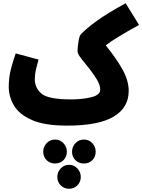

<svg xmlns="http://www.w3.org/2000/svg" viewBox="-20 -755 879 1186"><path d="M394 21Q589 21 682 -34.5Q775 -90 775 -193Q775 -256 738 -323.5Q701 -391 633 -475Q693 -521 839 -601L756 -735Q638 -670 576.5 -625Q515 -580 480 -544Q470 -533 464.5 -497Q459 -461 459 -438Q459 -422 482.5 -392.5Q506 -363 534 -328Q559 -296 579 -263Q599 -230 599 -201Q599 -168 544 -154.5Q489 -141 420 -141Q278 -141 236.5 -176.5Q195 -212 195 -265Q195 -296 202.5 -327.5Q210 -359 218 -387L77 -425Q63 -387 48.5 -332.5Q34 -278 34 -219Q34 -158 66.5 -103Q99 -48 177.5 -13.5Q256 21 394 21ZM571 182Q571 152 550.5 129.5Q530 107 498 107Q467 107 446 129.5Q425 152 425 182Q425 214 446 234.5Q467 255 498 255Q530 255 550.5 234.5Q571 214 571 182ZM393 182Q393 152 372 129.5Q351 107 320 107Q289 107 268 129.5Q247 152 247 182Q247 214 268 234.5Q289 255 320 255Q351 255 372 234.5Q393 214 393 182ZM479 338Q479 308 458 285.5Q437 263 407 263Q376 263 355 285.5Q334 308 334 338Q334 369 355 390Q376 411 407 411Q437 411 458 390Q479 369 479 338Z"/></svg>

Font: Noto Sans Arabic Condensed Black
Style: Regular
Weight: 900
Width: 3
Designer: Nadine Chahine
Foundry: Monotype Imaging Inc.
Version: 1.001